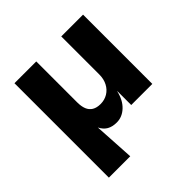

<svg xmlns="http://www.w3.org/2000/svg" viewBox="-177 -644 972 972"><g transform="rotate(-45 309.5 -158.0)"><path d="M63 180V-496H219V-203Q219 -174 227 -154Q235 -134 252.5 -123.5Q270 -113 297 -113Q326 -113 349 -127Q372 -141 385 -166Q398 -191 398 -223V-496H554V0H403V-99H402Q390 -47 359 -18Q328 11 289 11Q258 11 237 -1Q216 -13 203 -39L216 180Z"/></g></svg>

Font: Nunito Sans 10pt ExtraBold
Style: Regular
Weight: 800
Designer: Vernon Adams
Foundry: Vernon Adams
Version: Version 3.101;gftools[0.9.27]